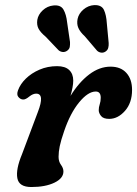

<svg xmlns="http://www.w3.org/2000/svg" viewBox="-20 -741 551 772"><path d="M71 -341Q61.5 -342 53.8 -351.2Q46 -360.5 52.5 -378Q61.5 -403 84 -425Q106.5 -447 139 -461Q171.5 -475 209.5 -475Q242 -475 258.2 -459.5Q274.5 -444 274.5 -417Q274.5 -404.5 271.5 -388.8Q268.5 -373 263.5 -355.5Q297.5 -410.5 338.8 -441.8Q380 -473 424.5 -473Q465.5 -473 488.2 -447.8Q511 -422.5 511 -379.5Q511 -327.5 482.5 -295.2Q454 -263 419 -263Q395.5 -263 386.2 -274.8Q377 -286.5 377 -298Q377 -310 381 -321.8Q385 -333.5 385 -348Q385 -373 365 -373Q334 -373 298.2 -329.5Q262.5 -286 238 -214Q225 -176.5 220.2 -153.2Q215.5 -130 215.5 -110.5Q215.5 -91.5 225.2 -78.2Q235 -65 235 -51.5Q235 -24 198.8 -6.5Q162.5 11 106 11Q56.5 11 49.8 -24.2Q43 -59.5 68.5 -121L132 -290Q161 -364.5 125.5 -364.5Q112.5 -364.5 98 -353Q91.5 -347.5 84.5 -343.8Q77.5 -340 71 -341ZM409.5 -647.5 417 -568Q417.5 -557.5 415.2 -548.5Q413 -539.5 404 -533.5Q395.5 -528 386 -529.5Q376.5 -531 370 -537.5L321 -595Q302 -612.5 295 -628.8Q288 -645 292 -665Q296.5 -686.5 315.5 -702.8Q334.5 -719 359 -720.5Q388.5 -721.5 398 -701Q407.5 -680.5 409.5 -647.5ZM250 -650.5 261.5 -572Q262 -561.5 260.5 -552.5Q259 -543.5 250 -537Q241.5 -531 232 -532Q222.5 -533 215.5 -539L163.5 -593.5Q143.5 -610 135.2 -625.2Q127 -640.5 130 -661Q133.5 -682.5 151.8 -699.5Q170 -716.5 194.5 -719Q224 -722 235.2 -702.5Q246.5 -683 250 -650.5Z"/></svg>

Font: Fraunces 9pt SuperSoft SemiBold
Style: Italic
Weight: 600
Italic angle: -16°
Version: Version 1.000;[0bf87f6ff]